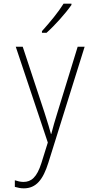

<svg xmlns="http://www.w3.org/2000/svg" viewBox="-20 -785 540 1048"><path d="M209 -615V-606H234C279 -646 338 -712 370 -758V-765H327C298 -718 253 -664 209 -615ZM110 243C177 243 215 196 244 103L442 -530H404L293 -169C280 -126 269 -91 260 -54H258C251 -80 243 -108 223 -170L104 -530H66L241 -7L206 105C181 184 150 208 108 208C92 208 76 204 61 199V235C78 240 93 243 110 243Z"/></svg>

Font: Noto Sans Mono ExtraCondensed ExtraLight
Style: Regular
Weight: 200
Width: 2
Designer: Monotype Design Team
Foundry: Monotype Imaging Inc.
Version: Version 2.014